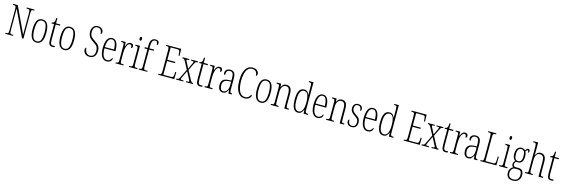

<svg xmlns="http://www.w3.org/2000/svg" viewBox="68 -2479 13000 4427"><g transform="rotate(15 6568.0 -265.5)"><path d="M34 0V-24H51Q75 -24 87.5 -30Q100 -36 104.5 -54Q109 -72 109 -109V-606Q109 -642 104.5 -660Q100 -678 87.5 -684Q75 -690 52 -690H34V-714H143L439 -85V-606Q439 -642 434.5 -660Q430 -678 417.5 -684Q405 -690 382 -690H357V-714H543V-690H526Q502 -690 490 -684Q478 -678 473.5 -660Q469 -642 469 -605V0H436L139 -629V-109Q139 -72 143.5 -54Q148 -36 160 -30Q172 -24 196 -24H221V0Z M780 10Q702 10 659 -57.5Q616 -125 616 -267Q616 -406 656.5 -474.5Q697 -543 782 -543Q944 -543 944 -267Q944 -123 902 -56.5Q860 10 780 10ZM781 -21Q849 -21 876 -84Q903 -147 903 -267Q903 -390 875.5 -451Q848 -512 780 -512Q712 -512 684.5 -451Q657 -390 657 -267Q657 -146 686.5 -83.5Q716 -21 781 -21Z M1161 10Q1109 10 1086.5 -23Q1064 -56 1064 -142V-507H1003V-528Q1041 -532 1057 -554Q1070 -571 1073.5 -596Q1077 -621 1078 -657H1104V-536H1205V-507H1104V-141Q1104 -70 1119.5 -45.5Q1135 -21 1166 -21Q1179 -21 1189.5 -22.5Q1200 -24 1213 -27V3Q1201 6 1187.5 8Q1174 10 1161 10Z M1443 10Q1365 10 1322 -57.5Q1279 -125 1279 -267Q1279 -406 1319.5 -474.5Q1360 -543 1445 -543Q1607 -543 1607 -267Q1607 -123 1565 -56.5Q1523 10 1443 10ZM1444 -21Q1512 -21 1539 -84Q1566 -147 1566 -267Q1566 -390 1538.5 -451Q1511 -512 1443 -512Q1375 -512 1347.5 -451Q1320 -390 1320 -267Q1320 -146 1349.5 -83.5Q1379 -21 1444 -21Z M2045 10Q1993 10 1960 -10Q1927 -30 1911.5 -61Q1896 -92 1896 -124Q1896 -141 1903 -157.5Q1910 -174 1925 -174Q1927 -132 1940.5 -97Q1954 -62 1980 -40.5Q2006 -19 2047 -19Q2104 -19 2134.5 -55.5Q2165 -92 2165 -162Q2165 -211 2152 -241.5Q2139 -272 2111 -296Q2083 -320 2039 -348Q2002 -371 1973.5 -398.5Q1945 -426 1928.5 -464.5Q1912 -503 1912 -561Q1912 -630 1951 -677Q1990 -724 2059 -724Q2101 -724 2130.5 -707Q2160 -690 2175 -664.5Q2190 -639 2190 -613Q2190 -589 2181.5 -578.5Q2173 -568 2159 -568Q2159 -623 2133 -658.5Q2107 -694 2057 -694Q2003 -694 1976.5 -655.5Q1950 -617 1950 -557Q1950 -513 1962 -483Q1974 -453 1999.5 -429.5Q2025 -406 2065 -381Q2104 -357 2135.5 -330.5Q2167 -304 2185.5 -267.5Q2204 -231 2204 -175Q2204 -85 2163 -37.5Q2122 10 2045 10Z M2455 10Q2378 10 2334.5 -61Q2291 -132 2291 -262Q2291 -403 2331.5 -473Q2372 -543 2447 -543Q2518 -543 2555 -476.5Q2592 -410 2592 -294V-269H2331Q2332 -143 2365.5 -82Q2399 -21 2458 -21Q2501 -21 2527 -47Q2553 -73 2566 -104Q2570 -102 2573.5 -96.5Q2577 -91 2577 -80Q2577 -63 2563 -42Q2549 -21 2522 -5.5Q2495 10 2455 10ZM2552 -299Q2550 -394 2526.5 -453.5Q2503 -513 2447 -513Q2391 -513 2363 -455.5Q2335 -398 2332 -299Z M2667 0V-24H2669Q2696 -24 2710.5 -28.5Q2725 -33 2730 -49Q2735 -65 2735 -100V-437Q2735 -471 2730 -487Q2725 -503 2710 -507.5Q2695 -512 2667 -512H2664V-536H2768L2773 -434H2776Q2785 -459 2798.5 -484.5Q2812 -510 2833.5 -527Q2855 -544 2887 -544Q2922 -544 2938.5 -526Q2955 -508 2955 -480Q2955 -461 2947 -448Q2939 -435 2921 -435Q2921 -466 2914 -488.5Q2907 -511 2876 -511Q2851 -511 2832 -489.5Q2813 -468 2800.5 -432.5Q2788 -397 2782 -355.5Q2776 -314 2776 -274V-99Q2776 -64 2781 -48.5Q2786 -33 2800 -28.5Q2814 -24 2843 -24H2856V0Z M3083 -654Q3070 -654 3062.5 -663Q3055 -672 3055 -698Q3055 -723 3062.5 -732.5Q3070 -742 3083 -742Q3095 -742 3103.5 -732.5Q3112 -723 3112 -698Q3112 -672 3103.5 -663Q3095 -654 3083 -654ZM2987 0V-24H3002Q3030 -24 3044 -29Q3058 -34 3063 -49.5Q3068 -65 3068 -99V-434Q3068 -469 3064 -485.5Q3060 -502 3046.5 -507Q3033 -512 3007 -512H3000V-536H3108V-100Q3108 -66 3113 -50Q3118 -34 3132 -29Q3146 -24 3173 -24H3186V0Z M3220 0V-24H3235Q3259 -24 3271 -29.5Q3283 -35 3288 -52Q3293 -69 3293 -105V-506H3223V-536H3293V-598Q3293 -686 3326 -729Q3359 -772 3420 -772Q3461 -772 3483.5 -753Q3506 -734 3506 -698Q3506 -679 3497.5 -667Q3489 -655 3475 -655Q3475 -695 3464 -719Q3453 -743 3419 -743Q3371 -743 3352 -702.5Q3333 -662 3333 -599V-536H3443V-506H3333V-105Q3333 -69 3337.5 -52Q3342 -35 3354.5 -29.5Q3367 -24 3391 -24H3426V0Z M3686 0V-24H3703Q3727 -24 3739 -30Q3751 -36 3755.5 -54Q3760 -72 3760 -108V-605Q3760 -642 3755.5 -660Q3751 -678 3739 -684Q3727 -690 3703 -690H3686V-714H4044L4049 -548H4024L4021 -596Q4019 -633 4014 -652Q4009 -671 3993.5 -677.5Q3978 -684 3946 -684H3801V-389H3991V-359H3801L3800 -30H3972Q4003 -30 4017.5 -36Q4032 -42 4037.5 -57.5Q4043 -73 4045 -102L4049 -166H4074L4070 0Z M4112 0V-24H4118Q4138 -24 4151 -27.5Q4164 -31 4173.5 -42.5Q4183 -54 4195 -78L4294 -281L4197 -462Q4180 -494 4167.5 -503Q4155 -512 4130 -512H4126V-536H4288V-512H4271Q4243 -512 4236 -507Q4229 -502 4229 -494Q4229 -486 4236 -472Q4243 -458 4255 -437L4317 -316L4372 -433Q4383 -455 4389 -470Q4395 -485 4395 -494Q4395 -504 4388 -508Q4381 -512 4354 -512H4332V-536H4493V-512H4491Q4471 -512 4459 -509Q4447 -506 4437.5 -495Q4428 -484 4417 -460L4333 -288L4448 -74Q4466 -41 4478 -32.5Q4490 -24 4510 -24H4513V0H4349V-24H4372Q4400 -24 4408 -29Q4416 -34 4416 -42Q4416 -51 4408.5 -65.5Q4401 -80 4387 -105L4310 -252L4238 -100Q4228 -78 4221.5 -65Q4215 -52 4215 -42Q4215 -32 4222.5 -28Q4230 -24 4253 -24H4285V0Z M4687 10Q4635 10 4612.5 -23Q4590 -56 4590 -142V-507H4529V-528Q4567 -532 4583 -554Q4596 -571 4599.5 -596Q4603 -621 4604 -657H4630V-536H4731V-507H4630V-141Q4630 -70 4645.5 -45.5Q4661 -21 4692 -21Q4705 -21 4715.5 -22.5Q4726 -24 4739 -27V3Q4727 6 4713.5 8Q4700 10 4687 10Z M4791 0V-24H4793Q4820 -24 4834.5 -28.5Q4849 -33 4854 -49Q4859 -65 4859 -100V-437Q4859 -471 4854 -487Q4849 -503 4834 -507.5Q4819 -512 4791 -512H4788V-536H4892L4897 -434H4900Q4909 -459 4922.5 -484.5Q4936 -510 4957.5 -527Q4979 -544 5011 -544Q5046 -544 5062.5 -526Q5079 -508 5079 -480Q5079 -461 5071 -448Q5063 -435 5045 -435Q5045 -466 5038 -488.5Q5031 -511 5000 -511Q4975 -511 4956 -489.5Q4937 -468 4924.5 -432.5Q4912 -397 4906 -355.5Q4900 -314 4900 -274V-99Q4900 -64 4905 -48.5Q4910 -33 4924 -28.5Q4938 -24 4967 -24H4980V0Z M5224 10Q5174 10 5142.5 -28.5Q5111 -67 5111 -147Q5111 -225 5154.5 -263Q5198 -301 5288 -304L5351 -307V-371Q5351 -446 5331.5 -479.5Q5312 -513 5265 -513Q5219 -513 5197 -484Q5175 -455 5175 -394Q5143 -394 5143 -441Q5143 -484 5176 -513.5Q5209 -543 5267 -543Q5329 -543 5360.5 -503.5Q5392 -464 5392 -367V-105Q5392 -52 5402.5 -38Q5413 -24 5441 -24H5443V0H5361L5355 -90H5352Q5332 -47 5304.5 -18.5Q5277 10 5224 10ZM5232 -21Q5268 -21 5295 -43.5Q5322 -66 5337 -104.5Q5352 -143 5352 -191V-281L5293 -278Q5217 -275 5184.5 -241Q5152 -207 5152 -146Q5152 -90 5171 -55.5Q5190 -21 5232 -21Z M5743 10Q5672 10 5623.5 -36Q5575 -82 5550 -164.5Q5525 -247 5525 -358Q5525 -470 5550.5 -552Q5576 -634 5625.5 -679Q5675 -724 5747 -724Q5818 -724 5858 -690Q5898 -656 5898 -612Q5898 -562 5866 -562Q5866 -621 5837.5 -657Q5809 -693 5745 -693Q5684 -693 5645 -650Q5606 -607 5587 -531Q5568 -455 5568 -358Q5568 -260 5587.5 -184Q5607 -108 5646 -65Q5685 -22 5746 -22Q5802 -22 5833 -49Q5864 -76 5881 -118Q5894 -109 5894 -88Q5894 -69 5876 -46Q5858 -23 5824 -6.5Q5790 10 5743 10Z M6134 10Q6056 10 6013 -57.5Q5970 -125 5970 -267Q5970 -406 6010.5 -474.5Q6051 -543 6136 -543Q6298 -543 6298 -267Q6298 -123 6256 -56.5Q6214 10 6134 10ZM6135 -21Q6203 -21 6230 -84Q6257 -147 6257 -267Q6257 -390 6229.5 -451Q6202 -512 6134 -512Q6066 -512 6038.5 -451Q6011 -390 6011 -267Q6011 -146 6040.5 -83.5Q6070 -21 6135 -21Z M6370 0V-24H6378Q6406 -24 6420 -28.5Q6434 -33 6439 -49Q6444 -65 6444 -100V-438Q6444 -472 6439 -487.5Q6434 -503 6420 -507.5Q6406 -512 6379 -512H6374V-536H6479L6483 -458H6486Q6505 -498 6532.5 -520.5Q6560 -543 6606 -543Q6673 -543 6704.5 -499Q6736 -455 6736 -360V-100Q6736 -65 6740.5 -49Q6745 -33 6758.5 -28.5Q6772 -24 6798 -24H6802V0H6695V-360Q6695 -429 6674 -469.5Q6653 -510 6601 -510Q6550 -510 6517.5 -466.5Q6485 -423 6485 -330V-99Q6485 -65 6489.5 -49Q6494 -33 6508 -28.5Q6522 -24 6549 -24H6555V0Z M7024 10Q6977 10 6943.5 -17Q6910 -44 6891.5 -104.5Q6873 -165 6873 -267Q6873 -370 6892.5 -430.5Q6912 -491 6947 -517.5Q6982 -544 7028 -544Q7076 -544 7104.5 -517.5Q7133 -491 7150 -448H7154Q7151 -471 7150.5 -496Q7150 -521 7150 -548V-655Q7150 -692 7145 -709Q7140 -726 7126.5 -731Q7113 -736 7087 -736H7082V-760H7190V-91Q7190 -47 7202.5 -35.5Q7215 -24 7253 -24H7262V0H7156L7151 -94H7149Q7131 -47 7101 -18.5Q7071 10 7024 10ZM7030 -21Q7090 -21 7120.5 -84.5Q7151 -148 7151 -265Q7151 -385 7125 -449Q7099 -513 7034 -513Q6977 -513 6945.5 -456Q6914 -399 6914 -265Q6914 -136 6943.5 -78.5Q6973 -21 7030 -21Z M7487 10Q7410 10 7366.5 -61Q7323 -132 7323 -262Q7323 -403 7363.5 -473Q7404 -543 7479 -543Q7550 -543 7587 -476.5Q7624 -410 7624 -294V-269H7363Q7364 -143 7397.5 -82Q7431 -21 7490 -21Q7533 -21 7559 -47Q7585 -73 7598 -104Q7602 -102 7605.5 -96.5Q7609 -91 7609 -80Q7609 -63 7595 -42Q7581 -21 7554 -5.5Q7527 10 7487 10ZM7584 -299Q7582 -394 7558.5 -453.5Q7535 -513 7479 -513Q7423 -513 7395 -455.5Q7367 -398 7364 -299Z M7692 0V-24H7700Q7728 -24 7742 -28.5Q7756 -33 7761 -49Q7766 -65 7766 -100V-438Q7766 -472 7761 -487.5Q7756 -503 7742 -507.5Q7728 -512 7701 -512H7696V-536H7801L7805 -458H7808Q7827 -498 7854.5 -520.5Q7882 -543 7928 -543Q7995 -543 8026.5 -499Q8058 -455 8058 -360V-100Q8058 -65 8062.5 -49Q8067 -33 8080.5 -28.5Q8094 -24 8120 -24H8124V0H8017V-360Q8017 -429 7996 -469.5Q7975 -510 7923 -510Q7872 -510 7839.5 -466.5Q7807 -423 7807 -330V-99Q7807 -65 7811.5 -49Q7816 -33 7830 -28.5Q7844 -24 7871 -24H7877V0Z M8304 10Q8262 10 8236 -5.5Q8210 -21 8197 -45Q8184 -69 8184 -93Q8184 -119 8192.5 -131Q8201 -143 8213 -143Q8213 -85 8235.5 -52Q8258 -19 8305 -19Q8398 -19 8398 -128Q8398 -163 8381.5 -192Q8365 -221 8313 -254Q8272 -282 8247.5 -306Q8223 -330 8212 -356.5Q8201 -383 8201 -418Q8201 -474 8232.5 -508Q8264 -542 8317 -542Q8367 -542 8396.5 -516Q8426 -490 8426 -450Q8426 -403 8398 -403Q8398 -513 8316 -513Q8275 -513 8256.5 -486Q8238 -459 8238 -421Q8238 -379 8261 -349.5Q8284 -320 8333 -289Q8392 -253 8413.5 -215.5Q8435 -178 8435 -130Q8435 -64 8400.5 -27Q8366 10 8304 10Z M8684 10Q8607 10 8563.5 -61Q8520 -132 8520 -262Q8520 -403 8560.5 -473Q8601 -543 8676 -543Q8747 -543 8784 -476.5Q8821 -410 8821 -294V-269H8560Q8561 -143 8594.5 -82Q8628 -21 8687 -21Q8730 -21 8756 -47Q8782 -73 8795 -104Q8799 -102 8802.5 -96.5Q8806 -91 8806 -80Q8806 -63 8792 -42Q8778 -21 8751 -5.5Q8724 10 8684 10ZM8781 -299Q8779 -394 8755.5 -453.5Q8732 -513 8676 -513Q8620 -513 8592 -455.5Q8564 -398 8561 -299Z M9061 10Q9014 10 8980.5 -17Q8947 -44 8928.5 -104.5Q8910 -165 8910 -267Q8910 -370 8929.5 -430.5Q8949 -491 8984 -517.5Q9019 -544 9065 -544Q9113 -544 9141.5 -517.5Q9170 -491 9187 -448H9191Q9188 -471 9187.5 -496Q9187 -521 9187 -548V-655Q9187 -692 9182 -709Q9177 -726 9163.5 -731Q9150 -736 9124 -736H9119V-760H9227V-91Q9227 -47 9239.5 -35.5Q9252 -24 9290 -24H9299V0H9193L9188 -94H9186Q9168 -47 9138 -18.5Q9108 10 9061 10ZM9067 -21Q9127 -21 9157.5 -84.5Q9188 -148 9188 -265Q9188 -385 9162 -449Q9136 -513 9071 -513Q9014 -513 8982.5 -456Q8951 -399 8951 -265Q8951 -136 8980.5 -78.5Q9010 -21 9067 -21Z M9545 0V-24H9562Q9586 -24 9598 -30Q9610 -36 9614.5 -54Q9619 -72 9619 -108V-605Q9619 -642 9614.5 -660Q9610 -678 9598 -684Q9586 -690 9562 -690H9545V-714H9903L9908 -548H9883L9880 -596Q9878 -633 9873 -652Q9868 -671 9852.5 -677.5Q9837 -684 9805 -684H9660V-389H9850V-359H9660L9659 -30H9831Q9862 -30 9876.5 -36Q9891 -42 9896.5 -57.5Q9902 -73 9904 -102L9908 -166H9933L9929 0Z M9971 0V-24H9977Q9997 -24 10010 -27.5Q10023 -31 10032.5 -42.5Q10042 -54 10054 -78L10153 -281L10056 -462Q10039 -494 10026.5 -503Q10014 -512 9989 -512H9985V-536H10147V-512H10130Q10102 -512 10095 -507Q10088 -502 10088 -494Q10088 -486 10095 -472Q10102 -458 10114 -437L10176 -316L10231 -433Q10242 -455 10248 -470Q10254 -485 10254 -494Q10254 -504 10247 -508Q10240 -512 10213 -512H10191V-536H10352V-512H10350Q10330 -512 10318 -509Q10306 -506 10296.5 -495Q10287 -484 10276 -460L10192 -288L10307 -74Q10325 -41 10337 -32.5Q10349 -24 10369 -24H10372V0H10208V-24H10231Q10259 -24 10267 -29Q10275 -34 10275 -42Q10275 -51 10267.5 -65.5Q10260 -80 10246 -105L10169 -252L10097 -100Q10087 -78 10080.5 -65Q10074 -52 10074 -42Q10074 -32 10081.5 -28Q10089 -24 10112 -24H10144V0Z M10546 10Q10494 10 10471.5 -23Q10449 -56 10449 -142V-507H10388V-528Q10426 -532 10442 -554Q10455 -571 10458.5 -596Q10462 -621 10463 -657H10489V-536H10590V-507H10489V-141Q10489 -70 10504.5 -45.5Q10520 -21 10551 -21Q10564 -21 10574.5 -22.5Q10585 -24 10598 -27V3Q10586 6 10572.5 8Q10559 10 10546 10Z M10650 0V-24H10652Q10679 -24 10693.5 -28.5Q10708 -33 10713 -49Q10718 -65 10718 -100V-437Q10718 -471 10713 -487Q10708 -503 10693 -507.5Q10678 -512 10650 -512H10647V-536H10751L10756 -434H10759Q10768 -459 10781.5 -484.5Q10795 -510 10816.5 -527Q10838 -544 10870 -544Q10905 -544 10921.5 -526Q10938 -508 10938 -480Q10938 -461 10930 -448Q10922 -435 10904 -435Q10904 -466 10897 -488.5Q10890 -511 10859 -511Q10834 -511 10815 -489.5Q10796 -468 10783.5 -432.5Q10771 -397 10765 -355.5Q10759 -314 10759 -274V-99Q10759 -64 10764 -48.5Q10769 -33 10783 -28.5Q10797 -24 10826 -24H10839V0Z M11083 10Q11033 10 11001.5 -28.5Q10970 -67 10970 -147Q10970 -225 11013.5 -263Q11057 -301 11147 -304L11210 -307V-371Q11210 -446 11190.5 -479.5Q11171 -513 11124 -513Q11078 -513 11056 -484Q11034 -455 11034 -394Q11002 -394 11002 -441Q11002 -484 11035 -513.5Q11068 -543 11126 -543Q11188 -543 11219.5 -503.5Q11251 -464 11251 -367V-105Q11251 -52 11261.5 -38Q11272 -24 11300 -24H11302V0H11220L11214 -90H11211Q11191 -47 11163.5 -18.5Q11136 10 11083 10ZM11091 -21Q11127 -21 11154 -43.5Q11181 -66 11196 -104.5Q11211 -143 11211 -191V-281L11152 -278Q11076 -275 11043.5 -241Q11011 -207 11011 -146Q11011 -90 11030 -55.5Q11049 -21 11091 -21Z M11374 0V-24H11393Q11416 -24 11428 -30Q11440 -36 11444.5 -54Q11449 -72 11449 -108V-605Q11449 -642 11444.5 -660Q11440 -678 11427.5 -684Q11415 -690 11392 -690H11374V-714H11567V-690H11547Q11523 -690 11511 -684Q11499 -678 11494.5 -660Q11490 -642 11490 -606V-30H11672Q11711 -30 11721.5 -46Q11732 -62 11734 -104L11738 -207H11762L11758 0Z M11916 -654Q11903 -654 11895.5 -663Q11888 -672 11888 -698Q11888 -723 11895.5 -732.5Q11903 -742 11916 -742Q11928 -742 11936.5 -732.5Q11945 -723 11945 -698Q11945 -672 11936.5 -663Q11928 -654 11916 -654ZM11820 0V-24H11835Q11863 -24 11877 -29Q11891 -34 11896 -49.5Q11901 -65 11901 -99V-434Q11901 -469 11897 -485.5Q11893 -502 11879.5 -507Q11866 -512 11840 -512H11833V-536H11941V-100Q11941 -66 11946 -50Q11951 -34 11965 -29Q11979 -24 12006 -24H12019V0Z M12213 241Q12131 241 12093.5 199.5Q12056 158 12056 88Q12056 45 12070 16Q12084 -13 12105 -31Q12126 -49 12146 -57Q12132 -65 12121 -81.5Q12110 -98 12110 -127Q12110 -155 12122.5 -176Q12135 -197 12151 -212Q12123 -229 12105 -268Q12087 -307 12087 -358Q12087 -454 12122 -498.5Q12157 -543 12221 -543Q12248 -543 12270 -532.5Q12292 -522 12305 -507Q12318 -525 12333.5 -542Q12349 -559 12372 -559Q12392 -559 12402 -545Q12412 -531 12412 -513Q12412 -495 12405.5 -484Q12399 -473 12386 -473Q12386 -499 12382 -511.5Q12378 -524 12364 -524Q12355 -524 12345 -515.5Q12335 -507 12321 -486Q12332 -466 12339 -438Q12346 -410 12346 -363Q12346 -285 12314.5 -240Q12283 -195 12221 -195Q12210 -195 12196 -196.5Q12182 -198 12173 -201Q12162 -188 12152.5 -171Q12143 -154 12143 -128Q12143 -99 12159 -87Q12175 -75 12204 -75H12267Q12335 -75 12362.5 -35Q12390 5 12390 64Q12390 145 12344 193Q12298 241 12213 241ZM12218 -224Q12308 -224 12308 -365Q12308 -447 12285 -480Q12262 -513 12216 -513Q12174 -513 12150 -477.5Q12126 -442 12126 -364Q12126 -224 12218 -224ZM12214 211Q12289 211 12320.5 170Q12352 129 12352 67Q12352 16 12331.5 -11.5Q12311 -39 12255 -39H12193Q12151 -39 12122 -3.5Q12093 32 12093 86Q12093 121 12104 149.5Q12115 178 12141.5 194.5Q12168 211 12214 211Z M12438 0V-24H12447Q12475 -24 12489 -28.5Q12503 -33 12508 -49Q12513 -65 12513 -100V-661Q12513 -710 12501 -723Q12489 -736 12455 -736H12441V-760H12553V-503Q12553 -490 12552.5 -477Q12552 -464 12550 -452H12553Q12566 -487 12596 -515Q12626 -543 12677 -543Q12737 -543 12771 -497.5Q12805 -452 12805 -361V-98Q12805 -66 12809 -50Q12813 -34 12826 -29Q12839 -24 12865 -24H12872V0H12764V-360Q12764 -432 12742 -471Q12720 -510 12665 -510Q12553 -510 12553 -330V-99Q12553 -65 12558 -49Q12563 -33 12577 -28.5Q12591 -24 12619 -24H12623V0Z M13065 10Q13013 10 12990.5 -23Q12968 -56 12968 -142V-507H12907V-528Q12945 -532 12961 -554Q12974 -571 12977.5 -596Q12981 -621 12982 -657H13008V-536H13109V-507H13008V-141Q13008 -70 13023.5 -45.5Q13039 -21 13070 -21Q13083 -21 13093.5 -22.5Q13104 -24 13117 -27V3Q13105 6 13091.5 8Q13078 10 13065 10Z"/></g></svg>

Font: Noto Serif ExtraCondensed ExtraLight
Style: Regular
Weight: 200
Width: 2
Designer: Monotype Design Team
Foundry: Monotype Imaging Inc.
Version: Version 2.015